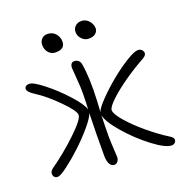

<svg xmlns="http://www.w3.org/2000/svg" viewBox="-163 -1076 1179 1240"><g transform="rotate(-20 426.0 -455.5)"><path d="M539.1 -809.1Q512.2 -809.1 492.2 -830.1Q472.2 -851.1 472.2 -877.9Q472.2 -901.4 488.5 -917.2Q504.9 -933.1 529.8 -933.1Q561.5 -933.1 582.3 -908.9Q603 -884.8 603 -856.9Q603 -838.4 586.9 -823.7Q570.8 -809.1 539.1 -809.1ZM308.1 -798.8Q278.8 -798.8 260 -820.3Q241.2 -841.8 241.2 -873Q241.2 -896.5 256.1 -912.8Q271 -929.2 294.9 -929.2Q331.1 -929.2 351.6 -905Q372.1 -880.9 372.1 -850.1Q372.1 -798.8 308.1 -798.8ZM45.9 -39.1Q30.3 -39.1 22.7 -48.1Q15.1 -57.1 15.1 -70.8Q15.1 -86.9 34.2 -102.1Q131.3 -170.4 219.7 -254.6Q308.1 -338.9 308.1 -369.1Q308.1 -397.9 231.2 -475.3Q154.3 -552.7 87.9 -594.2Q43.9 -622.6 43.9 -643.1Q43.9 -653.3 52.5 -660.2Q61 -667 76.2 -667Q103.5 -667 172.6 -612.5Q241.7 -558.1 304.7 -488.5Q367.7 -418.9 377.9 -380.9Q378.4 -387.2 378.9 -399.9Q379.4 -412.6 379.9 -418.9Q382.8 -492.7 380.9 -534.4Q378.9 -576.2 375 -617.4Q371.1 -658.7 371.1 -668.9Q371.1 -684.1 378.2 -694.6Q385.3 -705.1 397.9 -705.1Q418 -705.1 428.7 -694.3Q439.5 -683.6 441.9 -667Q458.5 -570.3 451.2 -417Q450.7 -402.8 449 -376.7Q447.3 -350.6 446.8 -338.9Q456.5 -365.2 505.1 -415.3Q553.7 -465.3 611.8 -512.9Q669.9 -560.5 727.5 -596.2Q785.2 -631.8 811 -631.8Q824.7 -631.8 835.4 -622.1Q846.2 -612.3 846.2 -598.1Q846.2 -589.8 838.9 -581.5Q831.5 -573.2 820.8 -567.9Q752 -530.3 682.1 -481.7Q612.3 -433.1 565.7 -388.9Q519 -344.7 519 -324.2Q519 -297.9 565.9 -243.9Q612.8 -189.9 680.7 -133.3Q748.5 -76.7 812 -37.1Q837.9 -22 837.9 -6.8Q837.9 4.4 829.1 13.2Q820.3 22 807.1 22Q764.6 22 680.9 -41.5Q597.2 -105 526.4 -186.5Q455.6 -268.1 445.8 -315.9Q442.9 -238.3 442.9 -174.8Q442.9 -138.7 446 -86.2Q449.2 -33.7 449.2 -28.8Q449.2 -11.7 439.5 0.7Q429.7 13.2 416 13.2Q396 13.2 384.5 -7.3Q373 -27.8 373 -67.9Q373 -230.5 377 -356Q367.2 -326.2 320.6 -271.2Q273.9 -216.3 219.7 -165.8Q165.5 -115.2 114.7 -77.1Q64 -39.1 45.9 -39.1Z"/></g></svg>

Font: Shantell Sans Irregular
Style: Regular
Weight: 300
Designer: Stephen Nixon, Anya Danilova, Shantell Martin
Foundry: Arrow Type
Version: Version 1.006;[9816181b4]